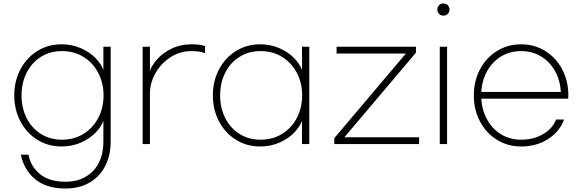

<svg xmlns="http://www.w3.org/2000/svg" viewBox="-20 -752 3350 1105"><path d="M100 138H144Q156 205 209.5 249.5Q263 294 357 294Q455 294 515 232.5Q575 171 575 62V-57Q563 -23 530.5 11Q498 45 447 68Q396 91 334 91Q257 91 195 52.5Q133 14 97.5 -53.5Q62 -121 62 -203Q62 -285 97.5 -352.5Q133 -420 195 -458.5Q257 -497 334 -497Q396 -497 447 -474Q498 -451 530.5 -417Q563 -383 575 -349V-483H617V62Q617 143 585 204.5Q553 266 494 299.5Q435 333 357 333Q246 333 181.5 278.5Q117 224 100 138ZM576 -203Q576 -274 545.5 -332.5Q515 -391 460.5 -424.5Q406 -458 337 -458Q268 -458 215 -424.5Q162 -391 133 -333Q104 -275 104 -203Q104 -131 133 -73Q162 -15 215 18.5Q268 52 337 52Q406 52 460.5 18.5Q515 -15 545.5 -73.5Q576 -132 576 -203Z M801 -483H843V-344Q853 -375 884 -410.5Q915 -446 966.5 -471.5Q1018 -497 1083 -497Q1132 -497 1160 -487V-446Q1131 -458 1081 -458Q1016 -458 961 -422.5Q906 -387 874.5 -330.5Q843 -274 843 -215V77H801Z M1205 -203Q1205 -285 1240.5 -352.5Q1276 -420 1338 -458.5Q1400 -497 1477 -497Q1539 -497 1590 -474Q1641 -451 1673.5 -417Q1706 -383 1718 -349V-483H1760V77H1718V-57Q1706 -23 1673.5 11Q1641 45 1590 68Q1539 91 1477 91Q1400 91 1338 52.5Q1276 14 1240.5 -53.5Q1205 -121 1205 -203ZM1719 -203Q1719 -274 1688.5 -332.5Q1658 -391 1603.5 -424.5Q1549 -458 1480 -458Q1411 -458 1358 -424.5Q1305 -391 1276 -333Q1247 -275 1247 -203Q1247 -131 1276 -73Q1305 -15 1358 18.5Q1411 52 1480 52Q1549 52 1603.5 18.5Q1658 -15 1688.5 -73.5Q1719 -132 1719 -203Z M2392 38V77H1904V43L2316 -444H1917V-483H2374V-449L1962 38Z M2567 -697Q2567 -682 2557 -672Q2547 -662 2532 -662Q2517 -662 2507 -672Q2497 -682 2497 -697Q2497 -712 2507 -722Q2517 -732 2532 -732Q2547 -732 2557 -722Q2567 -712 2567 -697ZM2553 77H2511V-483H2553Z M2707 -203Q2707 -286 2742.5 -353Q2778 -420 2840 -458.5Q2902 -497 2979 -497Q3056 -497 3118 -458.5Q3180 -420 3215.5 -353Q3251 -286 3251 -203Q3251 -189 3250 -184H2750Q2754 -117 2784 -63Q2814 -9 2864.5 21.5Q2915 52 2979 52Q3052 52 3106.5 19.5Q3161 -13 3180 -64H3226Q3202 4 3135.5 47.5Q3069 91 2979 91Q2902 91 2840 52.5Q2778 14 2742.5 -53Q2707 -120 2707 -203ZM3208 -223Q3204 -290 3174 -343.5Q3144 -397 3093.5 -427.5Q3043 -458 2979 -458Q2915 -458 2864.5 -427.5Q2814 -397 2784 -343.5Q2754 -290 2750 -223Z"/></svg>

Font: Gmarket Sans TTF Light
Style: Regular
Weight: 300
Designer: Creative Director : Sungho Lee; Art Director : Kiwoong Choi; Project Manager : Sori Yang, Jongwook Yoon; Font Designer :
Foundry: Sandoll Inc.
Version: Version 1.000;hotconv 1.0.109;makeotfexe 2.5.65596